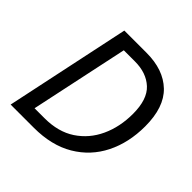

<svg xmlns="http://www.w3.org/2000/svg" viewBox="-183 -874 1033 1033"><g transform="rotate(45 333.5 -357.0)"><path d="M41 0 192 -714H361Q490 -714 563 -644Q636 -574 636 -429Q636 -305 587.5 -208Q539 -111 445.5 -55.5Q352 0 217 0ZM146 -77H222Q326 -77 397 -124Q468 -171 505 -251Q542 -331 542 -430Q542 -540 489.5 -588.5Q437 -637 350 -637H265Z"/></g></svg>

Font: Manna Sans
Style: Italic
Weight: 400
Italic angle: -12°
Designer: Monotype Design Team
Foundry: Monotype Imaging Inc.
Version: Version 2.001.1; ttfautohint (v1.8.2)